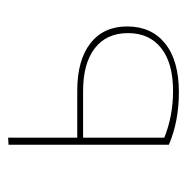

<svg xmlns="http://www.w3.org/2000/svg" viewBox="-14 -432 450 461"><g transform="rotate(-90 210.5 -202.0)"><path d="M223 -241Q296 -241 336.5 -209.5Q377 -178 377 -121Q377 -63 336 -30Q295 3 219 3Q149 3 93 -21V-406L110 -407V-241ZM222 -11Q289 -11 325 -39.5Q361 -68 361 -119Q361 -171 324.5 -199Q288 -227 222 -227H110V-32Q162 -11 222 -11Z"/></g></svg>

Font: EauTestInfant Thin
Style: Italic
Weight: 250
Italic angle: -12°
Designer: Christian Thalmann (Catharsis Fonts)
Version: Version 0.001;PS 000.001;hotconv 1.0.88;makeotf.lib2.5.64775